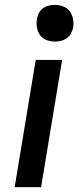

<svg xmlns="http://www.w3.org/2000/svg" viewBox="-20 -765 340 785"><path d="M40 0 126 -520H234L148 0ZM204 -595Q187 -595 170 -601.5Q153 -608 143.5 -621.5Q134 -635 131 -652.5Q128 -670 131 -688Q133 -701 139.5 -712.5Q146 -724 156.5 -731.5Q167 -739 179.5 -742Q192 -745 205 -745Q222 -745 239 -738.5Q256 -732 265.5 -718.5Q275 -705 278.5 -687.5Q282 -670 279 -652Q276 -639 270 -627.5Q264 -616 253 -608.5Q242 -601 229.5 -598Q217 -595 204 -595Z"/></svg>

Font: Iosevka Aile Semibold Oblique
Style: Regular
Weight: 600
Italic angle: -9°
Designer: Belleve Invis
Foundry: Belleve Invis
Version: Version 31.1.0; ttfautohint (v1.8.4)